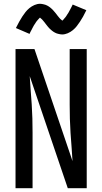

<svg xmlns="http://www.w3.org/2000/svg" viewBox="-20 -994 540 1014"><path d="M152 0H62V-735H162L363 -143Q361 -180 358 -217.5Q355 -255 352.5 -292Q350 -329 349 -366.5Q348 -404 348 -441V-735H438V0H338L137 -592Q139 -555 142 -517.5Q145 -480 147.5 -443Q150 -406 151 -368.5Q152 -331 152 -294ZM308 -812Q303 -812 298 -813Q293 -814 288.5 -815Q284 -816 279.5 -817.5Q275 -819 270.5 -821.5Q266 -824 262 -826.5Q258 -829 254.5 -832Q251 -835 247 -838.5Q243 -842 239.5 -845.5Q236 -849 233 -853Q230 -857 227 -860.5Q224 -864 221.5 -867.5Q219 -871 215.5 -875.5Q212 -880 208.5 -884Q205 -888 202 -891.5Q199 -895 195 -897.5Q191 -900 191 -903H194L191 -901Q188 -898 185.5 -895.5Q183 -893 181 -890.5Q179 -888 177.5 -886.5Q176 -885 174.5 -883Q173 -881 171.5 -879Q170 -877 168.5 -874.5Q167 -872 165.5 -869.5Q164 -867 162 -864.5Q160 -862 158.5 -859Q157 -856 155 -852.5Q153 -849 151.5 -846Q150 -843 148 -839Q146 -835 144 -831.5Q142 -828 140 -824Q138 -820 136 -815L64 -846Q73 -864 81.5 -879.5Q90 -895 98 -907Q106 -919 114.5 -930Q123 -941 135 -951Q147 -961 162 -967.5Q177 -974 192 -974Q197 -974 202 -973Q207 -972 211.5 -971Q216 -970 220.5 -968.5Q225 -967 229.5 -964.5Q234 -962 238 -959.5Q242 -957 245.5 -954Q249 -951 253 -947.5Q257 -944 260.5 -940Q264 -936 267 -932.5Q270 -929 273 -925.5Q276 -922 278.5 -918.5Q281 -915 284.5 -910.5Q288 -906 291.5 -902Q295 -898 298 -894.5Q301 -891 305 -888.5Q309 -886 309 -883H306L309 -885Q312 -887 314.5 -890Q317 -893 319 -895.5Q321 -898 322.5 -899.5Q324 -901 325.5 -903Q327 -905 328.5 -907Q330 -909 331.5 -911.5Q333 -914 334.5 -916.5Q336 -919 338 -921.5Q340 -924 341.5 -927Q343 -930 345 -933.5Q347 -937 348.5 -940Q350 -943 352 -946.5Q354 -950 356 -954Q358 -958 360 -962Q362 -966 364 -970L436 -940Q427 -921 418.5 -906Q410 -891 402 -879Q394 -867 385.5 -856Q377 -845 365 -835Q353 -825 338 -818.5Q323 -812 308 -812Z"/></svg>

Font: Iosevka Bendy Medium
Style: Regular
Weight: 500
Monospace: yes
Designer: Belleve Invis
Foundry: Belleve Invis
Version: Version 30.1.2